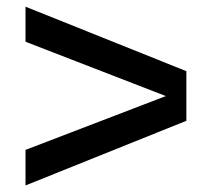

<svg xmlns="http://www.w3.org/2000/svg" viewBox="-20 -610 640 580"><path d="M57.1 -483.9V-589.8L543 -395V-245.1L57.1 -49.8V-157.2L481 -319.8Z"/></svg>

Font: TASA Orbiter Text Medium
Style: Regular
Weight: 500
Designer: Weizhong Zhang
Version: Version 1.000;Glyphs 3.1.2 (3151)